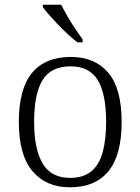

<svg xmlns="http://www.w3.org/2000/svg" viewBox="-20 -786 596 816"><path d="M277 10Q176 10 118 -58.5Q60 -127 60 -268Q60 -408 116 -476Q172 -544 281 -544Q383 -544 440 -477Q497 -410 497 -268Q497 -127 441 -58.5Q385 10 277 10ZM278 -30Q334 -30 368 -58Q402 -86 416.5 -139.5Q431 -193 431 -268Q431 -387 395.5 -445.5Q360 -504 280 -504Q196 -504 160.5 -445Q125 -386 125 -268Q125 -153 161 -91.5Q197 -30 278 -30ZM309 -606Q291 -620 269.5 -639.5Q248 -659 227 -681Q206 -703 188.5 -723Q171 -743 162 -756V-766H240Q251 -744 266.5 -717Q282 -690 299.5 -664Q317 -638 331 -619V-606Z"/></svg>

Font: Noto Serif Kannada Light
Style: Regular
Weight: 300
Version: Version 2.003